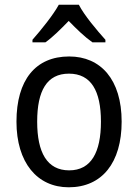

<svg xmlns="http://www.w3.org/2000/svg" viewBox="-20 -786 586 816"><path d="M315 -766H230C206 -722 155 -659 118 -617V-606H173C204 -628 238 -662 272 -697C306 -662 340 -629 373 -606H428V-617C392 -657 338 -721 315 -766ZM497 -269C497 -448 408 -546 274 -546C131 -546 50 -446 50 -269C50 -95 138 10 272 10C414 10 497 -95 497 -269ZM138 -269C138 -400 179 -473 273 -473C367 -473 409 -400 409 -269C409 -138 367 -62 274 -62C180 -62 138 -138 138 -269Z"/></svg>

Font: Noto Sans Sinhala UI SemiCondensed
Style: Regular
Weight: 400
Width: 4
Designer: Jelle Bosma - Monotype Design Team
Foundry: Monotype Imaging Inc.
Version: Version 2.006